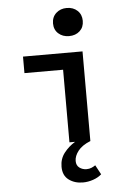

<svg xmlns="http://www.w3.org/2000/svg" viewBox="-62 -782 725 1054"><g transform="rotate(-5 300.0 -255.0)"><path d="M352 226Q306 226 274 202Q242 178 242 130Q242 86 267.5 53.5Q293 21 328 0H297V-400H84V-491H412V3Q365 22 343.5 50Q322 78 322 105Q322 130 339 142.5Q356 155 378 155Q393 155 405 150Q417 145 427 138L455 190Q436 207 408 216.5Q380 226 352 226ZM346 -581Q311 -581 287.5 -602Q264 -623 264 -658Q264 -693 287.5 -714.5Q311 -736 346 -736Q382 -736 405 -714.5Q428 -693 428 -658Q428 -623 405 -602Q382 -581 346 -581Z"/></g></svg>

Font: Source Code Pro SemiBold
Style: Regular
Weight: 600
Monospace: yes
Designer: Paul D. Hunt, Teo Tuominen
Foundry: Adobe Systems Incorporated
Version: Version 1.018;hotconv 1.0.116;makeotfexe 2.5.65601